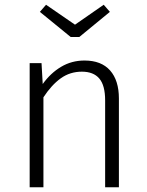

<svg xmlns="http://www.w3.org/2000/svg" viewBox="-20 -789 621 809"><path d="M481 -374V0H423V-366Q423 -429 398.5 -458Q374 -487 325 -487Q275 -487 236 -459Q197 -431 163 -379V0H105V-523H155L160 -435Q193 -481 237.5 -507.5Q282 -534 336 -534Q407 -534 444 -492Q481 -450 481 -374ZM443 -739 314 -633H278L148 -739L174 -769L296 -685L417 -769Z"/></svg>

Font: Fira Sans Light
Style: Regular
Weight: 300
Designer: bBox Type GmbH & Carrois Corporate GbR & Edenspiekermann AG
Foundry: bBox Type GmbH & Carrois Corporate GbR & Edenspiekermann AG
Version: Version 4.301